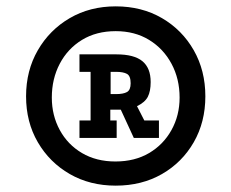

<svg xmlns="http://www.w3.org/2000/svg" viewBox="-20 -641 728 604"><path d="M344 -57Q263 -57 199.5 -93.5Q136 -130 99 -193.5Q62 -257 62 -338Q62 -419 99 -483Q136 -547 199.5 -584Q263 -621 344 -621Q426 -621 489.5 -584Q553 -547 589.5 -483Q626 -419 626 -338Q626 -257 589.5 -193.5Q553 -130 489.5 -93.5Q426 -57 344 -57ZM343 -133Q404 -133 449 -159.5Q494 -186 519.5 -232Q545 -278 545 -334Q545 -393 519.5 -440.5Q494 -488 449 -515.5Q404 -543 344 -543Q283 -543 238 -515.5Q193 -488 168 -440.5Q143 -393 143 -334Q143 -278 168 -232Q193 -186 238 -159.5Q283 -133 343 -133ZM230 -207V-262H265V-415H230V-470H346Q402 -470 428 -448.5Q454 -427 454 -383Q454 -354 445 -336.5Q436 -319 411 -307L434 -262H480V-207H401L360 -296H327V-262H347V-207ZM328 -345H345Q368 -345 379.5 -351.5Q391 -358 391 -379Q391 -402 379.5 -408.5Q368 -415 345 -415H328Z"/></svg>

Font: Podkova ExtraBold
Style: Regular
Weight: 800
Designer: Ilya Yudin
Foundry: Cyreal (www.cyreal.org)
Version: Version 2.103